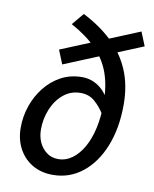

<svg xmlns="http://www.w3.org/2000/svg" viewBox="-84 -797 702 873"><g transform="rotate(10 267.0 -360.5)"><path d="M219 12Q166 12 125.5 -11.5Q85 -35 62 -77.5Q39 -120 39 -175Q39 -226 55.5 -274.5Q72 -323 103 -362.5Q134 -402 177.5 -425.5Q221 -449 275 -449Q318 -449 353 -424Q388 -399 407 -354L392 -299Q374 -329 347 -353Q320 -377 281 -377Q235 -377 201 -348.5Q167 -320 149 -275.5Q131 -231 131 -183Q131 -150 143 -123.5Q155 -97 177.5 -80Q200 -63 231 -63Q266 -63 295.5 -84.5Q325 -106 346.5 -144Q368 -182 379.5 -234Q391 -286 391 -347Q391 -427 370 -486.5Q349 -546 304 -592Q259 -638 186 -678L232 -733Q309 -694 365.5 -641Q422 -588 452 -518Q482 -448 482 -358Q482 -249 448.5 -165.5Q415 -82 355.5 -35Q296 12 219 12ZM175 -490 149 -554 504 -700 530 -636Z"/></g></svg>

Font: Source Sans 3 ExtraLight Medium
Style: Italic
Weight: 500
Italic angle: -11°
Version: Version 3.052;hotconv 1.1.0;makeotfexe 2.6.0